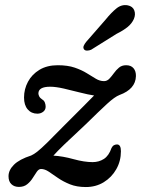

<svg xmlns="http://www.w3.org/2000/svg" viewBox="-20 -725 555 755"><path d="M455.5 -130.5Q455.5 -91.5 437.2 -59.5Q419 -27.5 388 -8.5Q357 10.5 317.5 10.5Q282 10.5 255.2 -0.2Q228.5 -11 208.2 -25Q188 -39 172 -49.8Q156 -60.5 141.5 -60.5Q132.5 -60.5 125 -50Q117.5 -39.5 108.8 -25.2Q100 -11 87 -0.5Q74 10 54.5 10Q36 10 24.8 -0.8Q13.5 -11.5 13.5 -32Q13.5 -56 34.8 -77.2Q56 -98.5 102.5 -113.5Q113 -118 127.2 -129.2Q141.5 -140.5 166 -164.5Q190.5 -188.5 232.5 -231.5Q278.5 -278 306.8 -305.8Q335 -333.5 350 -349.5Q326.5 -353 294.5 -361.2Q262.5 -369.5 230.8 -376.8Q199 -384 177.5 -384Q131 -384 131 -357.5Q131 -352.5 134.2 -346Q137.5 -339.5 146.5 -333.5Q153.5 -329.5 156.5 -321.5Q159.5 -313.5 159.5 -305.5Q159.5 -293 149.8 -285.5Q140 -278 127 -278Q103.5 -278 89 -294.8Q74.5 -311.5 74.5 -341.5Q74.5 -374.5 90 -403.5Q105.5 -432.5 135.2 -450.5Q165 -468.5 207 -468.5Q246.5 -468.5 274 -459Q301.5 -449.5 321.2 -437.2Q341 -425 356.8 -415.5Q372.5 -406 389 -406Q401 -406 410 -415.5Q419 -425 427.8 -437.2Q436.5 -449.5 447.8 -459Q459 -468.5 476 -468.5Q495 -468.5 505 -456.8Q515 -445 514.5 -425.5Q513 -374.5 450 -351.5Q431.5 -344.5 401.2 -316.8Q371 -289 317 -236Q260 -183 232.5 -156.5Q205 -130 190 -113Q226.5 -111 269 -99.2Q311.5 -87.5 344 -87.5Q369 -87.5 388.5 -100Q408 -112.5 418.5 -143Q422.5 -151 428.2 -154Q434 -157 440 -157Q455.5 -157 455.5 -130.5ZM394.5 -647Q417.5 -675.5 438 -692Q458.5 -708.5 482.5 -704Q502 -700 508 -684.2Q514 -668.5 506.5 -650.5Q498.5 -632.5 482 -619Q465.5 -605.5 438.5 -592L338.5 -529.5Q330.5 -526 322.2 -526Q314 -526 310.5 -531Q306 -537 309.2 -544.8Q312.5 -552.5 319 -560.5Z"/></svg>

Font: Fraunces 9pt SuperSoft
Style: Italic
Weight: 400
Italic angle: -16°
Version: Version 1.000;[b76b70a41]